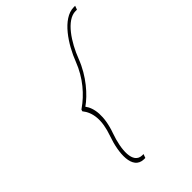

<svg xmlns="http://www.w3.org/2000/svg" viewBox="-233 -755 955 955"><g transform="rotate(-45 244.5 -277.0)"><path d="M478.8 -668H488.8L481.5 -648H471.5C407.5 -648 346.1 -552 314.5 -469C280.6 -380 218.2 -311 169.7 -277C196.1 -243 206.5 -179 173.6 -87C142.5 0 135.6 92 197.8 94H207.8L200.5 114H190.5C112.2 112 121.8 2 153.6 -87C184.3 -173 175.7 -231 142.8 -272L146.1 -281L150.2 -284C206.6 -323 262.8 -386 294.5 -469C326.8 -554 398.8 -668 478.8 -668Z"/></g></svg>

Font: Nordica Plus
Style: NordicaClassicUltLtCondObl
Weight: 300
Version: Version 1.01